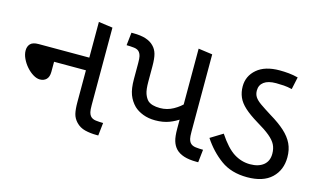

<svg xmlns="http://www.w3.org/2000/svg" viewBox="-77 -823 1748 1054"><g transform="rotate(15 797.5 -296.5)"><path d="M520 0Q485 0 454.5 -7.5Q424 -15 403 -37Q384 -57 378 -81.5Q372 -106 372 -148V-603L452 -592V-152Q452 -125 455 -112.5Q458 -100 464 -92Q475 -78 496 -75.5Q517 -73 538 -73L530 0ZM140 -214Q122 -214 101.5 -226.5Q81 -239 63.5 -259Q46 -279 35 -302.5Q24 -326 24 -348Q24 -371 37.5 -385.5Q51 -400 84 -400H408V-328H191V-271Q191 -242 177 -228Q163 -214 140 -214Z M810 -161Q771 -161 740 -173Q709 -185 689 -204Q664 -229 651.5 -262Q639 -295 639 -350V-440Q639 -467 636 -479.5Q633 -492 627 -500Q617 -514 595 -516.5Q573 -519 552 -519L560 -592H570Q614 -592 642.5 -582.5Q671 -573 688 -555Q705 -538 712 -513Q719 -488 719 -443V-357Q719 -311 727 -288.5Q735 -266 748 -253Q759 -243 776.5 -238Q794 -233 818 -233Q858 -233 893 -252.5Q928 -272 951 -298V-208Q923 -187 888.5 -174Q854 -161 810 -161ZM1088 0Q1045 0 1016 -9.5Q987 -19 970 -37Q954 -54 946.5 -79Q939 -104 939 -148V-603L1019 -592V-152Q1019 -125 1022 -112.5Q1025 -100 1031 -92Q1042 -78 1063.5 -75.5Q1085 -73 1106 -73L1098 0Z M1378 10Q1288 10 1227.5 -34Q1167 -78 1123 -145L1193 -188Q1240 -117 1283 -90Q1326 -63 1375 -63Q1423 -63 1451 -85.5Q1479 -108 1479 -150Q1479 -179 1468 -201Q1457 -223 1430 -245.5Q1403 -268 1355 -296Q1307 -325 1278.5 -351Q1250 -377 1238 -405Q1226 -433 1226 -466Q1226 -525 1271.5 -564Q1317 -603 1400 -603Q1426 -603 1452 -600.5Q1478 -598 1505 -591L1490 -521Q1464 -527 1443 -528.5Q1422 -530 1399 -530Q1354 -530 1330.5 -512.5Q1307 -495 1307 -464Q1307 -443 1317 -427.5Q1327 -412 1350.5 -395.5Q1374 -379 1414 -354Q1466 -323 1499 -293Q1532 -263 1548 -229.5Q1564 -196 1564 -153Q1564 -80 1516.5 -35Q1469 10 1378 10Z"/></g></svg>

Font: lguzrati15
Style: Book
Weight: 400
Designer: Jelle Bosma - Monotype Design Team, Universal Thirst
Foundry: Monotype Imaging Inc.
Version: Version 2.106